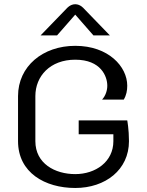

<svg xmlns="http://www.w3.org/2000/svg" viewBox="-20 -887 707 923"><path d="M341.7 -816.7 429.2 -716.7H508.3L383.3 -845.8C383.3 -845.8 366.7 -866.7 341.7 -866.7C316.7 -866.7 300 -845.8 300 -845.8L175 -716.7H254.2ZM341.7 -666.7C185.8 -666.7 66.7 -568.3 66.7 -425V-208.3C66.7 -56.7 196.7 16.7 341.7 16.7C486.7 16.7 600 -70.8 600 -208.3C600 -265 591.7 -308.3 591.7 -308.3H358.3V-241.7H525V-208.3C525 -109.2 439.2 -50 341.7 -50C244.2 -50 150 -100.8 150 -208.3V-425C150 -520.8 220.8 -600 341.7 -600C465.8 -600 495.8 -519.2 495.8 -475C495.8 -453.3 488.3 -427.5 470.8 -408.3H575C587.5 -429.2 591.7 -451.7 591.7 -475C591.7 -566.7 501.7 -666.7 341.7 -666.7Z"/></svg>

Font: BoonHome
Style: Book
Weight: 400
Designer: Sungsit Sawaiwan
Foundry: Sungsit Sawaiwan
Version: Version 0.2